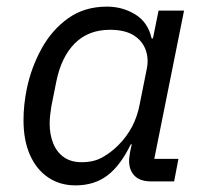

<svg xmlns="http://www.w3.org/2000/svg" viewBox="-20 -548 623 580"><path d="M506 0H437Q403 0 386.5 -17Q370 -34 370 -62Q370 -68 371 -75Q372 -82 373 -89L378 -112H375Q344 -48 304.5 -18Q265 12 208 12Q161 12 125.5 -12Q90 -36 70.5 -80Q51 -124 51 -185Q51 -208 53.5 -232Q56 -256 61 -280Q74 -343 105 -400Q136 -457 185.5 -492.5Q235 -528 303 -528Q350 -528 388.5 -504.5Q427 -481 438 -432H442L459 -516H536L446 -68H519ZM227 -58Q263 -58 289 -72.5Q315 -87 337 -109Q363 -135 379 -165.5Q395 -196 402 -233L423 -338Q430 -370 420 -397.5Q410 -425 383.5 -441.5Q357 -458 312 -458Q247 -458 206 -417Q165 -376 150 -301L135 -226Q133 -213 131.5 -200Q130 -187 130 -175Q130 -142 140.5 -115.5Q151 -89 172.5 -73.5Q194 -58 227 -58Z"/></svg>

Font: IBM Plex Sans
Style: Italic
Weight: 400
Italic angle: -11.31°
Designer: Mike Abbink, Paul van der Laan, Pieter van Rosmalen
Foundry: Bold Monday
Version: Version 3.201